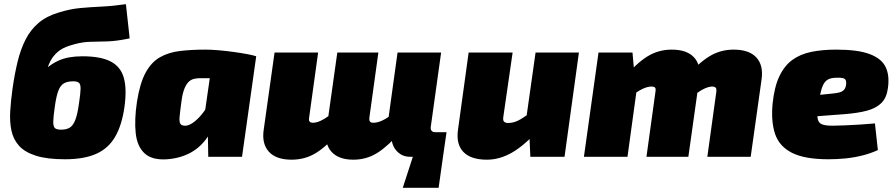

<svg xmlns="http://www.w3.org/2000/svg" viewBox="-20 -752 4295 921"><path d="M291 12Q206 12 152.5 -5Q99 -22 71.5 -52.5Q44 -83 35 -125Q26 -167 29 -218Q32 -269 40 -326Q50 -397 64.5 -456.5Q79 -516 103 -563Q127 -610 165.5 -642.5Q204 -675 262 -692Q316 -709 366 -713.5Q416 -718 469 -720.5Q522 -723 584 -732L602 -568Q541 -555 496.5 -553.5Q452 -552 415 -551.5Q378 -551 338 -540Q315 -534 297.5 -527Q280 -520 268 -511.5Q256 -503 247 -494Q232 -478 223 -461.5Q214 -445 206 -420V-427Q232 -448 258 -460Q284 -472 313 -477Q342 -482 375 -482Q463 -482 511 -457Q559 -432 574 -378.5Q589 -325 577 -239Q565 -153 533 -97Q501 -41 442.5 -14.5Q384 12 291 12ZM273 -130Q299 -130 315 -140Q331 -150 341.5 -177.5Q352 -205 359 -257Q366 -303 366.5 -325Q367 -347 359 -354.5Q351 -362 331 -362Q304 -362 287 -352.5Q270 -343 260 -317Q250 -291 243 -241Q236 -193 235.5 -169Q235 -145 243.5 -137.5Q252 -130 273 -130Z M966 -514Q992 -514 1027.5 -511Q1063 -508 1099.5 -503Q1136 -498 1165.5 -492.5Q1195 -487 1209 -482L1046 -376Q1021 -377 998 -377Q975 -377 940 -377Q924 -377 910 -373.5Q896 -370 885 -359.5Q874 -349 865 -327.5Q856 -306 851 -270Q844 -219 841.5 -192.5Q839 -166 846 -157Q853 -148 872 -149Q891 -151 914 -169.5Q937 -188 958 -216.5Q979 -245 992 -277L1026 -221Q1011 -148 977.5 -97.5Q944 -47 895 -20Q846 7 782 12Q710 17 674 -16Q638 -49 631 -113Q624 -177 637 -264Q651 -353 678.5 -403.5Q706 -454 747.5 -477.5Q789 -501 844 -507.5Q899 -514 966 -514ZM1004 -500 1209 -482 1141 0H979L977 -109L950 -125Z M1506 -500 1463 -189Q1460 -173 1466 -168Q1472 -163 1481 -163Q1491 -163 1504 -167Q1517 -171 1535 -181.5Q1553 -192 1576 -211L1613 -126Q1550 -52 1497 -19Q1444 14 1379 14Q1304 14 1269.5 -24.5Q1235 -63 1245 -130L1297 -500ZM1795 -500 1752 -189Q1750 -173 1755.5 -168Q1761 -163 1771 -163Q1782 -163 1796 -167Q1810 -171 1828.5 -181.5Q1847 -192 1871 -211L1907 -126Q1844 -53 1791.5 -19.5Q1739 14 1675 14Q1605 14 1570.5 -23.5Q1536 -61 1546 -130L1598 -500ZM2096 -500 2046 -141Q2045 -131 2050.5 -124.5Q2056 -118 2066 -118H2122L2105 0H1946Q1910 0 1885 -25.5Q1860 -51 1858 -91L1856 -134L1838 -146L1887 -500ZM1962 -5 2105 0 2084 149H1912Z M2439 -500 2394 -189Q2392 -173 2399 -167.5Q2406 -162 2417 -162Q2441 -162 2464 -173Q2487 -184 2524 -212L2560 -126Q2494 -53 2435 -19.5Q2376 14 2316 14Q2238 14 2202.5 -23.5Q2167 -61 2177 -130L2228 -500ZM2757 -500 2688 0H2524L2518 -134L2499 -146L2549 -500Z M3014 -500 3023 -398 3043 -386 2990 0H2781L2851 -500ZM3202 -514Q3275 -514 3309.5 -476.5Q3344 -439 3334 -370L3282 0H3081L3124 -311Q3127 -328 3121.5 -332.5Q3116 -337 3105 -337Q3095 -337 3081 -333Q3067 -329 3048.5 -318.5Q3030 -308 3005 -289L2969 -374Q3032 -448 3085 -481Q3138 -514 3202 -514ZM3499 -514Q3574 -514 3608.5 -476Q3643 -438 3633 -370L3581 0H3373L3416 -311Q3418 -328 3412 -332.5Q3406 -337 3397 -337Q3388 -337 3374.5 -333Q3361 -329 3343 -318.5Q3325 -308 3302 -289L3265 -374Q3328 -448 3381.5 -481Q3435 -514 3499 -514Z M3991 -514Q4095 -514 4152 -492.5Q4209 -471 4228.5 -430Q4248 -389 4239 -328Q4233 -283 4208 -258Q4183 -233 4138.5 -221Q4094 -209 4026 -204L3760 -184L3773 -283L3971 -303Q3992 -305 4006 -308.5Q4020 -312 4028.5 -321Q4037 -330 4039 -349Q4040 -360 4037 -367Q4034 -374 4024 -377Q4014 -380 3993 -379Q3972 -379 3958 -373.5Q3944 -368 3935 -355.5Q3926 -343 3919.5 -320Q3913 -297 3907 -261Q3899 -212 3901.5 -188Q3904 -164 3921 -156.5Q3938 -149 3972 -149Q3993 -149 4029.5 -150.5Q4066 -152 4106.5 -154.5Q4147 -157 4177 -160L4191 -32Q4156 -16 4116 -6Q4076 4 4035 8Q3994 12 3954 12Q3840 12 3779 -19Q3718 -50 3698 -109.5Q3678 -169 3686 -254Q3694 -334 3718 -385Q3742 -436 3780 -464Q3818 -492 3871 -503Q3924 -514 3991 -514Z"/></svg>

Font: Exo 2 Black
Style: Italic
Weight: 900
Italic angle: -8°
Designer: Natanael Gama
Foundry: Natanael Gama
Version: Version 2.010